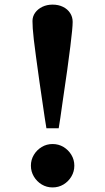

<svg xmlns="http://www.w3.org/2000/svg" viewBox="-20 -800 460 840"><path d="M175.8 -284.2Q162.1 -375.5 152.8 -441.2Q143.6 -506.8 137.5 -552Q131.3 -597.2 127.9 -627Q124.5 -656.7 123.3 -675.5Q122.1 -694.3 122.1 -708Q122.1 -728 133.8 -744.4Q145.5 -760.7 165.5 -770.3Q185.5 -779.8 210 -779.8Q235.8 -779.8 255.6 -770Q275.4 -760.3 286.6 -743.2Q297.9 -726.1 297.9 -704.1Q297.9 -690.4 295.4 -664.8Q293 -639.2 287.8 -597.4Q282.7 -555.7 274.2 -494.1Q265.6 -432.6 252.9 -347.2L244.1 -285.2L236.8 -238.8H183.1ZM210 -169.9Q236.3 -169.9 257.8 -157Q279.3 -144 292.2 -122.6Q305.2 -101.1 305.2 -75.2Q305.2 -49.3 292.2 -27.6Q279.3 -5.9 257.8 7.1Q236.3 20 210 20Q184.1 20 162.6 7.1Q141.1 -5.9 128.2 -27.6Q115.2 -49.3 115.2 -75.2Q115.2 -101.1 128.2 -122.6Q141.1 -144 162.6 -157Q184.1 -169.9 210 -169.9Z"/></svg>

Font: BIZ UDPMincho
Style: Bold
Weight: 700
Designer: TypeBank Co., Ltd.
Foundry: Morisawa Inc.
Version: Version 1.06